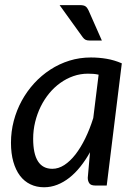

<svg xmlns="http://www.w3.org/2000/svg" viewBox="-20 -744 545 770"><path d="M408 0H362Q344.5 0 338.2 -9Q332 -18 332 -31L341 -133.5Q323 -101.5 302.2 -75.5Q281.5 -49.5 258.2 -31.2Q235 -13 209.5 -3Q184 7 156.5 7Q126.5 7 102 -4.8Q77.5 -16.5 60.2 -39.2Q43 -62 33.5 -95.2Q24 -128.5 24 -171.5Q24 -216.5 35.2 -259.2Q46.5 -302 67.2 -340Q88 -378 117 -409.8Q146 -441.5 181.8 -464.8Q217.5 -488 258.5 -500.8Q299.5 -513.5 344.5 -513.5Q377 -513.5 407.8 -508.2Q438.5 -503 468.5 -490ZM190 -67Q214.5 -67 238 -82.2Q261.5 -97.5 282.5 -124.5Q303.5 -151.5 321.8 -188.8Q340 -226 354 -270.5L375.5 -444.5Q364.5 -447 353.8 -447.8Q343 -448.5 332.5 -448.5Q302.5 -448.5 274.5 -438.8Q246.5 -429 222 -411.5Q197.5 -394 177.5 -369.8Q157.5 -345.5 143.2 -316.5Q129 -287.5 121 -254.8Q113 -222 113 -187.5Q113 -67 190 -67ZM300.5 -723.5Q316 -723.5 323 -718.5Q330 -713.5 335 -702.5L388.5 -581.5H339Q329 -581.5 323 -584.5Q317 -587.5 311.5 -595L219 -723.5Z"/></svg>

Font: Lato TR
Style: Italic
Weight: 400
Italic angle: -12°
Designer: Lukasz Dziedzic
Foundry: tyPoland Lukasz Dziedzic
Version: Version 1.104 2013